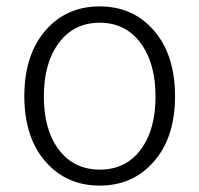

<svg xmlns="http://www.w3.org/2000/svg" viewBox="-20 -567 623 600"><path d="M124 -60Q56 -136 56 -266.5Q56 -397 124 -474Q189 -547 291.5 -547Q394 -547 459 -474Q527 -397 527 -266.5Q527 -136 459 -60Q394 13 291.5 13Q189 13 124 -60ZM164 -99Q211 -37 292 -37Q373 -37 419.5 -99Q466 -161 466 -265.5Q466 -370 419 -433Q372 -496 291.5 -496Q211 -496 164 -433Q117 -370 117 -265.5Q117 -161 164 -99Z"/></svg>

Font: Resource Han Rounded JP Light
Style: Regular
Weight: 300
Designer: Cyano Hao (round all glyphs); Ryoko NISHIZUKA 西塚涼子 (kana, bopomofo & ideographs); Paul D. Hunt (Latin, Greek & Cyrillic)
Foundry: Cyano Hao
Version: 0.990